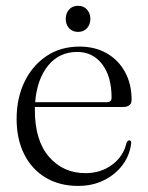

<svg xmlns="http://www.w3.org/2000/svg" viewBox="-20 -616 498 647"><path d="M423.5 -279.5Q423.5 -255.5 394 -255.5H97.5Q97.5 -250 97.5 -245Q97.5 -142.5 145.2 -87.5Q193 -32.5 268 -32.5Q319.5 -32.5 357.8 -60.8Q396 -89 406.5 -135Q410 -143 415.5 -143Q423 -143 422 -133Q417 -92 392.8 -59.8Q368.5 -27.5 330 -8.5Q291.5 10.5 243.5 10.5Q181 10.5 134.2 -17.2Q87.5 -45 61.8 -95.8Q36 -146.5 36 -215.5Q36 -284.5 62.2 -339.5Q88.5 -394.5 136.2 -426.8Q184 -459 248 -459Q300.5 -459 340 -436.2Q379.5 -413.5 401.5 -373Q423.5 -332.5 423.5 -279.5ZM240 -441Q179.5 -441 142 -394.8Q104.5 -348.5 98.5 -271.5H339.5Q356 -271.5 356 -286.5Q356 -358.5 324.2 -399.8Q292.5 -441 240 -441ZM243 -508.5Q224 -508.5 212.8 -521Q201.5 -533.5 201.5 -552.5Q201.5 -571 212.8 -583.8Q224 -596.5 243 -596.5Q262 -596.5 273.2 -583.8Q284.5 -571 284.5 -552.5Q284.5 -533.5 273.2 -521Q262 -508.5 243 -508.5Z"/></svg>

Font: Fraunces 72pt S000 Light
Style: Regular
Weight: 300
Version: Version 1.000; ttfautohint (v1.8.3)